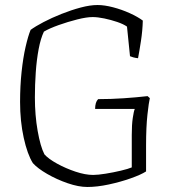

<svg xmlns="http://www.w3.org/2000/svg" viewBox="-20 -745 692 765"><path d="M328 0Q293 0 249.5 -15Q206 -30 168 -52Q130 -74 111 -95Q89 -130 74.5 -196Q60 -262 60 -339Q60 -402 66 -458.5Q72 -515 82 -558.5Q92 -602 102 -626Q121 -640 153.5 -657Q186 -674 225 -689.5Q264 -705 301.5 -715Q339 -725 369 -725Q396 -725 430.5 -716Q465 -707 497 -692.5Q529 -678 549 -663Q548 -623 541.5 -581Q535 -539 530 -513Q520 -514 511 -516.5Q502 -519 498 -521L486 -639Q472 -649 447 -657.5Q422 -666 395.5 -671.5Q369 -677 349 -677Q325 -677 287.5 -667.5Q250 -658 213.5 -645Q177 -632 155 -619Q142 -592 134 -549.5Q126 -507 122.5 -457Q119 -407 119 -357Q119 -286 130 -223.5Q141 -161 157 -130Q173 -112 207.5 -93Q242 -74 281 -61Q320 -48 351 -48Q370 -48 401 -53Q432 -58 461.5 -65Q491 -72 505 -78V-207Q505 -248 509 -275Q513 -302 517 -311H359Q359 -338 371 -350Q422 -350 473 -353.5Q524 -357 568 -362L577 -354Q573 -338 567.5 -288.5Q562 -239 562 -165V-62Q542 -49 501 -34.5Q460 -20 413.5 -10Q367 0 328 0Z"/></svg>

Font: Texturina 72pt Thin
Style: Regular
Weight: 100
Designer: Guillermo Torres Carreño
Foundry: Omnibus-Type
Version: Version 1.002; ttfautohint (v1.8.3)